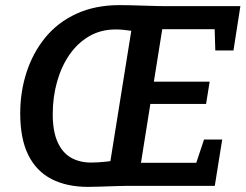

<svg xmlns="http://www.w3.org/2000/svg" viewBox="-20 -726 960 750"><path d="M324 4Q241 4 181.5 -26.5Q122 -57 90.5 -120.5Q59 -184 59 -283Q59 -368 84 -444.5Q109 -521 157.5 -580Q206 -639 279 -672.5Q352 -706 447 -706Q461 -706 486.5 -705.5Q512 -705 540 -704Q568 -703 591 -702.5Q614 -702 624 -702H919L892 -529H821L818 -630L832 -612H594L617 -632L578 -388L563 -407H799L785 -320H547L571 -343L527 -67L513 -90H768L740 -70L777 -181H848L819 0H477Q462 0 432.5 1Q403 2 372 3Q341 4 324 4ZM406 -64 498 -638 524 -599Q511 -603 494.5 -605.5Q478 -608 461.5 -609.5Q445 -611 432 -611Q374 -611 328.5 -584.5Q283 -558 251.5 -512.5Q220 -467 203 -407Q186 -347 186 -280Q186 -213 205 -171Q224 -129 257.5 -110Q291 -91 336 -91Q349 -91 365.5 -92Q382 -93 399 -95Q416 -97 431 -100Z"/></svg>

Font: Bitter Thin SemiBold
Style: Italic
Weight: 600
Italic angle: -9°
Version: Version 2.002